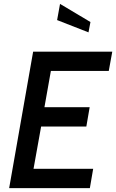

<svg xmlns="http://www.w3.org/2000/svg" viewBox="-20 -965 596 985"><path d="M441 0H27L150 -700H556L538 -601H241L208 -415H440L423 -316H191L152 -99H458ZM434 -799 273 -862 288 -945 444 -852Z"/></svg>

Font: Cabin
Style: Medium Italic
Weight: 500
Designer: Pablo Impallari
Foundry: Pablo Impallari. www.impallari.com Igino Marini. www.ikern.com
Version: Version 1.005